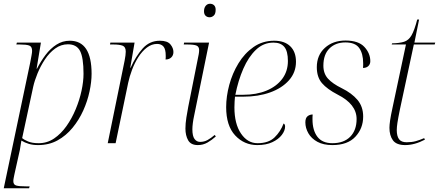

<svg xmlns="http://www.w3.org/2000/svg" viewBox="-22 -763 2339 1023"><path d="M139 -430Q143 -452 146 -467.5Q149 -483 149 -492Q149 -515 133.5 -520.5Q118 -526 84 -526H65L68 -536H196L173 -397H175Q195 -436 220.5 -470Q246 -504 278.5 -525Q311 -546 350 -546Q466 -546 466 -370Q466 -327 455 -275.5Q444 -224 421.5 -174Q399 -124 364.5 -82Q330 -40 284.5 -15Q239 10 181 10Q153 10 131.5 3.5Q110 -3 92 -14Q90 -4 88.5 7Q87 18 84 35L55 165Q53 175 51 185Q49 195 49 202Q49 221 64.5 225.5Q80 230 116 230H136L133 240H-2ZM184 0Q229 0 266 -25Q303 -50 332 -91Q361 -132 381.5 -181.5Q402 -231 412.5 -280Q423 -329 423 -370Q423 -456 404.5 -491.5Q386 -527 340 -527Q303 -527 272 -504.5Q241 -482 217.5 -446.5Q194 -411 178 -372Q162 -333 155 -301L96 -27Q105 -19 127 -9.5Q149 0 184 0Z M642 -440Q648 -471 648 -488Q648 -513 631.5 -519.5Q615 -526 582 -526H564L566 -536H695L672 -402H674Q701 -463 738 -504.5Q775 -546 830 -546Q870 -546 886 -526.5Q902 -507 902 -486Q902 -468 890.5 -457Q879 -446 860 -446Q861 -451 861 -456Q861 -461 861 -466Q861 -501 849 -515Q837 -529 815 -529Q786 -529 760.5 -509.5Q735 -490 715 -458.5Q695 -427 681.5 -391Q668 -355 661 -322L594 0H552Z M1095 -671Q1082 -671 1073.5 -679Q1065 -687 1065 -703Q1065 -721 1074 -732Q1083 -743 1097 -743Q1110 -743 1118.5 -735Q1127 -727 1127 -711Q1127 -689 1117 -680Q1107 -671 1095 -671ZM1032 10Q995 10 980.5 -15.5Q966 -41 966 -78Q966 -105 971 -136.5Q976 -168 981 -194L1037 -475Q1038 -481 1038.5 -486Q1039 -491 1039 -496Q1039 -514 1025.5 -520Q1012 -526 976 -526H957L959 -536H1092L1012 -145Q1008 -127 1005.5 -107.5Q1003 -88 1003 -74Q1003 -38 1014.5 -22.5Q1026 -7 1044 -7Q1066 -7 1084 -17Q1102 -27 1122 -44L1128 -36Q1107 -17 1083.5 -3.5Q1060 10 1032 10Z M1349 10Q1279 10 1231 -41.5Q1183 -93 1183 -192Q1183 -249 1199.5 -310.5Q1216 -372 1248.5 -425.5Q1281 -479 1329 -512.5Q1377 -546 1439 -546Q1494 -546 1524.5 -516.5Q1555 -487 1555 -434Q1555 -377 1517.5 -335Q1480 -293 1417 -270.5Q1354 -248 1276 -248H1230Q1229 -241 1228 -222Q1227 -203 1227 -191Q1227 -103 1262 -51.5Q1297 0 1350 0Q1409 0 1441 -31Q1473 -62 1489 -105Q1497 -101 1497 -89Q1497 -67 1479.5 -44Q1462 -21 1429 -5.5Q1396 10 1349 10ZM1274 -258Q1344 -258 1397.5 -280Q1451 -302 1481.5 -342.5Q1512 -383 1512 -438Q1512 -490 1493 -513Q1474 -536 1435 -536Q1382 -536 1342 -498Q1302 -460 1274.5 -397Q1247 -334 1232 -258Z M1749 10Q1701 10 1669 -7.5Q1637 -25 1621 -53Q1605 -81 1605 -111Q1605 -134 1616.5 -143.5Q1628 -153 1644 -153Q1643 -146 1643 -139.5Q1643 -133 1643 -127Q1643 -69 1669 -34.5Q1695 0 1749 0Q1810 0 1844 -34.5Q1878 -69 1878 -129Q1878 -208 1777 -259Q1721 -288 1693.5 -320Q1666 -352 1666 -405Q1666 -469 1709 -508Q1752 -547 1819 -547Q1888 -547 1919.5 -513Q1951 -479 1951 -437Q1951 -421 1940.5 -411Q1930 -401 1912 -401Q1913 -407 1913 -413.5Q1913 -420 1913 -426Q1913 -477 1892 -507Q1871 -537 1818 -537Q1766 -537 1733.5 -505Q1701 -473 1701 -413Q1701 -371 1725.5 -344Q1750 -317 1799 -293Q1852 -267 1882.5 -231Q1913 -195 1913 -142Q1913 -79 1871.5 -34.5Q1830 10 1749 10Z M2137 10Q2090 10 2071.5 -15.5Q2053 -41 2053 -82Q2053 -97 2056.5 -121.5Q2060 -146 2070 -192L2141 -526H2065L2067 -532Q2107 -533 2131 -540.5Q2155 -548 2170.5 -574.5Q2186 -601 2201 -659H2211L2186 -536H2297L2294 -526H2183L2109 -181Q2099 -132 2095.5 -108.5Q2092 -85 2092 -70Q2092 -38 2104 -21.5Q2116 -5 2145 -5Q2172 -5 2193.5 -11Q2215 -17 2238 -27L2242 -19Q2187 10 2137 10Z"/></svg>

Font: Noto Serif Display ExtraLight
Style: Italic
Weight: 200
Italic angle: -12°
Designer: Monotype Design Team
Foundry: Monotype Imaging Inc.
Version: Version 2.009